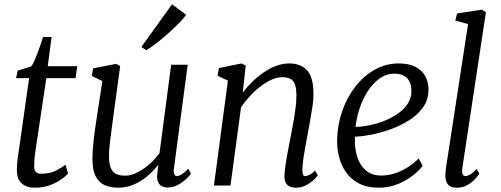

<svg xmlns="http://www.w3.org/2000/svg" viewBox="-20 -863 2328 893"><path d="M146 -169.5Q143.5 -152.5 142 -139.5Q140.5 -126.5 139.8 -114.2Q139 -102 139 -86.5Q139 -72 146.8 -63.5Q154.5 -55 170 -55Q213.5 -55 242 -70.2Q270.5 -85.5 284.5 -97L296.5 -56Q286 -43.5 264 -28Q242 -12.5 211 -1.2Q180 10 141.5 10Q103.5 10 81 -9.8Q58.5 -29.5 58.5 -72.5Q58.5 -79 58.8 -86.5Q59 -94 59.8 -102.5Q60.5 -111 61.5 -119.8Q62.5 -128.5 64 -137.5L115.5 -499.5H54.5L62.5 -534.5L125 -554Q134 -565.5 144.2 -590.2Q154.5 -615 164.2 -642.8Q174 -670.5 180.5 -691H220L202 -555H339L331.5 -499.5H195.5Z M530 10Q494 10 467 -2Q440 -14 425 -43Q410 -72 410 -123Q410 -140.5 411.2 -161.2Q412.5 -182 415 -205Q417.5 -228 420.5 -251.2Q423.5 -274.5 427 -296L456 -486L407 -510L413 -545L520 -566L539 -556L503 -292Q500.5 -270.5 497.8 -250.5Q495 -230.5 492.5 -211.5Q490 -192.5 488.5 -173.8Q487 -155 487 -136Q487 -99 496.2 -79.5Q505.5 -60 522.5 -53Q539.5 -46 562 -46Q590.5 -46 620.5 -61.8Q650.5 -77.5 677.2 -101.5Q704 -125.5 722 -151L776 -562H853L789 -80Q786.5 -61.5 790.5 -52.8Q794.5 -44 802 -44Q812 -44 825 -52Q838 -60 856 -78L868 -55Q864 -48.5 848.5 -33Q833 -17.5 809.8 -4.2Q786.5 9 759 9Q732 9 719.5 -9Q707 -27 712 -57Q712 -58.5 712.5 -62.5Q713 -66.5 713.8 -72Q714.5 -77.5 715 -83.2Q715.5 -89 716 -94L715 -95Q699.5 -75.5 680 -56.8Q660.5 -38 637 -23Q613.5 -8 586.8 1Q560 10 530 10ZM637.5 -644.5 780 -843 845.5 -794.5Q840 -785 824.8 -768.5Q809.5 -752 788.5 -732Q767.5 -712 744.2 -692Q721 -672 699 -655.5Q677 -639 660 -629.5Z M1109 -432.5Q1129.5 -459.5 1154.8 -484Q1180 -508.5 1208.2 -527.5Q1236.5 -546.5 1266.2 -557.2Q1296 -568 1326 -568Q1377.5 -568 1407.8 -536.5Q1438 -505 1438 -424Q1438 -400 1433.5 -369Q1429 -338 1423.2 -306Q1417.5 -274 1412.5 -247Q1408 -222 1402.2 -192.2Q1396.5 -162.5 1392 -132.8Q1387.5 -103 1386.5 -78.5Q1386 -62 1388.8 -53Q1391.5 -44 1398 -44Q1408 -44 1419.8 -50Q1431.5 -56 1446 -69.5L1458 -47Q1455 -41.5 1440.5 -27.5Q1426 -13.5 1404.2 -1.8Q1382.5 10 1356 10Q1339 10 1326.8 4Q1314.5 -2 1308.2 -14.8Q1302 -27.5 1303 -48.5Q1304 -65.5 1306.8 -87Q1309.5 -108.5 1313.8 -132Q1318 -155.5 1322.5 -178.8Q1327 -202 1331 -222.5Q1335 -244 1339.8 -268.5Q1344.5 -293 1348.8 -319Q1353 -345 1355.8 -370.2Q1358.5 -395.5 1358.5 -418Q1358.5 -451.5 1352 -470Q1345.5 -488.5 1331 -496.2Q1316.5 -504 1291.5 -504Q1269.5 -504 1244 -492.8Q1218.5 -481.5 1192.8 -462Q1167 -442.5 1143.2 -417Q1119.5 -391.5 1101 -363.5L1052 0H975L1040 -488L991.5 -511L998.5 -546.5L1103.5 -568L1123 -558Z M1946 -92Q1932 -72.5 1902.2 -48.5Q1872.5 -24.5 1831.2 -7.2Q1790 10 1741.5 10Q1688.5 10 1651 -9Q1613.5 -28 1590.5 -60.2Q1567.5 -92.5 1557.2 -132.2Q1547 -172 1548 -213Q1549.5 -283 1571.8 -346.8Q1594 -410.5 1632.8 -460.2Q1671.5 -510 1723 -539Q1774.5 -568 1835 -568Q1882 -568 1912.5 -552Q1943 -536 1958 -508.2Q1973 -480.5 1973 -446Q1973 -399.5 1947.8 -364Q1922.5 -328.5 1881.8 -303Q1841 -277.5 1794.5 -261Q1748 -244.5 1704.5 -236.2Q1661 -228 1631.5 -227.5Q1629 -198.5 1633.8 -167Q1638.5 -135.5 1652.2 -108Q1666 -80.5 1690.8 -63.5Q1715.5 -46.5 1753 -46.5Q1780.5 -46.5 1810.2 -55Q1840 -63.5 1870 -81Q1900 -98.5 1927 -126ZM1816.5 -520.5Q1776 -520.5 1743.8 -496.8Q1711.5 -473 1688.2 -435.2Q1665 -397.5 1651.2 -354.5Q1637.5 -311.5 1633.5 -272.5Q1665.5 -273.5 1701.2 -281Q1737 -288.5 1771 -302.5Q1805 -316.5 1832.8 -336.2Q1860.5 -356 1877 -381.8Q1893.5 -407.5 1893.5 -438.5Q1893.5 -479.5 1872.8 -500Q1852 -520.5 1816.5 -520.5Z M2130 -79Q2127.5 -62 2132 -53Q2136.5 -44 2143.5 -44Q2153.5 -44 2166 -51Q2178.5 -58 2196.5 -77L2209.5 -55.5Q2205.5 -48.5 2191.8 -32.8Q2178 -17 2156 -3.5Q2134 10 2104 10Q2087 10 2075 4Q2063 -2 2057 -15.5Q2051 -29 2051.5 -50.5Q2051.5 -54 2052 -60Q2052.5 -66 2053.2 -72.5Q2054 -79 2054.5 -83.5L2157 -751L2097.5 -767.5L2106 -800.5L2221 -818L2240 -806Z"/></svg>

Font: Merriweather Light
Style: Italic
Weight: 300
Italic angle: -7.8°
Designer: Eben Sorkin
Foundry: Eben Sorkin
Version: Version 2.101